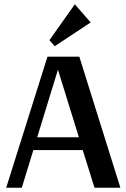

<svg xmlns="http://www.w3.org/2000/svg" viewBox="-20 -878 591 898"><path d="M367 -176H136L82 0H9L202 -613H351L543 0H422ZM349 -236 251 -552 154 -236ZM330 -858 404 -773 236 -662 211 -690Z"/></svg>

Font: Arya
Style: Bold
Weight: 700
Designer: Eduardo Rodriguez Tunni, Modular Infotech
Foundry: Eduardo Rodriguez Tunni, Modular Infotech
Version: Version 1.002